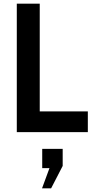

<svg xmlns="http://www.w3.org/2000/svg" viewBox="-20 -720 505 1046"><path d="M71.5 0V-700H196.5V-113H458.5V0ZM258.5 306H209L249.5 196H210V91H321.5V184Z"/></svg>

Font: Cabin
Style: Bold
Weight: 700
Width: 4
Designer: Pablo Impallari
Foundry: Pablo Impallari. http://www.impallari.com Igino Marini. http://www.ikern.com
Version: Version 3.001